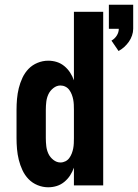

<svg xmlns="http://www.w3.org/2000/svg" viewBox="-20 -785 584 813"><path d="M482 -569 452 -613Q466 -621 474.5 -634.5Q483 -648 483 -663H441V-765H544V-663Q544 -649 539 -634.5Q534 -620 525.5 -608Q517 -596 506 -586Q495 -576 482 -569ZM184 8Q161 8 139 -1Q117 -10 101 -26.5Q85 -43 75 -64.5Q65 -86 59.5 -108.5Q54 -131 52 -154Q50 -177 50 -200V-320Q50 -343 52 -366Q54 -389 59.5 -411.5Q65 -434 75 -455.5Q85 -477 101 -493.5Q117 -510 139 -519Q161 -528 184 -528Q203 -528 220.5 -522.5Q238 -517 252.5 -505Q267 -493 277 -477.5Q287 -462 293 -445V-735H417V0H293V-75Q287 -58 277 -42.5Q267 -27 252.5 -15Q238 -3 220.5 2.5Q203 8 184 8ZM236 -97Q247 -97 257 -102Q267 -107 273.5 -116Q280 -125 284 -135.5Q288 -146 290 -156.5Q292 -167 292.5 -178Q293 -189 293 -200V-320Q293 -331 292.5 -342Q292 -353 290 -363.5Q288 -374 284 -384.5Q280 -395 273.5 -404Q267 -413 257 -418Q247 -423 236 -423Q220 -423 206 -412Q192 -401 185 -386Q178 -371 176 -354Q174 -337 174 -320V-200Q174 -183 176 -166Q178 -149 185 -134Q192 -119 206 -108Q220 -97 236 -97Z"/></svg>

Font: Iosevka SS04 Extrabold
Style: Regular
Weight: 800
Monospace: yes
Designer: Belleve Invis
Foundry: Belleve Invis
Version: Version 19.0.0; ttfautohint (v1.8.4)